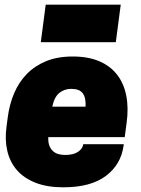

<svg xmlns="http://www.w3.org/2000/svg" viewBox="-20 -785 600 819"><path d="M175 -765H495L474 -605H154ZM186 -200Q185 -177 191 -162.5Q197 -148 207 -139.5Q217 -131 230 -127.5Q243 -124 258 -124Q293 -124 313 -137.5Q333 -151 335 -170H508L507 -163Q496 -83 431.5 -34.5Q367 14 250 14Q181 14 131.5 -5.5Q82 -25 52 -59.5Q22 -94 11 -142Q0 -190 8 -246L13 -284Q20 -339 40 -386.5Q60 -434 94 -469Q128 -504 176.5 -524Q225 -544 290 -544Q356 -544 403 -524Q450 -504 479 -467Q508 -430 518.5 -377.5Q529 -325 520 -260L512 -200ZM284 -406Q255 -406 233.5 -389Q212 -372 203 -330H345Q347 -368 333 -387Q319 -406 284 -406Z"/></svg>

Font: Tanohe Sans Black
Style: Italic
Weight: 900
Designer: Village Type and Design LLC & Cristiano Sobral
Foundry: Cooper Hewitt Smithsonian Design Museum
Version: Version 1.00;January 12, 2020;FontCreator 12.0.0.2547 64-bit